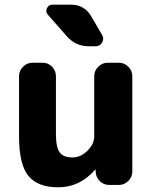

<svg xmlns="http://www.w3.org/2000/svg" viewBox="-20 -787 649 817"><path d="M228 10Q140 10 100.5 -39Q61 -88 61 -207V-463Q61 -486 78 -503Q95 -520 118 -520H162Q185 -520 201.5 -503Q218 -486 218 -463V-218Q218 -160 234 -138.5Q250 -117 288 -117Q323 -117 352 -145.5Q381 -174 381 -207V-463Q381 -486 398 -503Q415 -520 438 -520H486Q509 -520 526 -503Q543 -486 543 -463V-57Q543 -34 526 -17Q509 0 486 0H445Q421 0 404.5 -16.5Q388 -33 387 -57V-65Q387 -66 386 -66L384 -64Q319 10 228 10ZM283 -767Q339 -767 368 -718L414 -639Q424 -622 414.5 -606Q405 -590 386 -590H359Q302 -590 265 -632L184 -724Q173 -736 179.5 -751.5Q186 -767 203 -767Z"/></svg>

Font: Rounded Mplus 1c ExtraBold
Style: Regular
Weight: 800
Version: Version 1.059.20150529